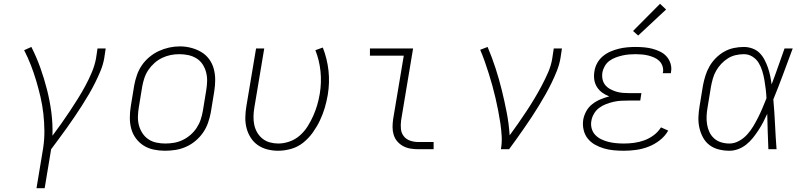

<svg xmlns="http://www.w3.org/2000/svg" viewBox="-20 -785 4240 1010"><path d="M172 205 207 -6Q214 -52 213.5 -97.5Q213 -143 208 -187.5Q203 -232 193 -275Q183 -318 170.5 -360Q158 -402 142.5 -442Q127 -482 107 -521L145 -538Q172 -485 192 -429Q212 -373 227 -314.5Q242 -256 250 -195Q258 -134 256 -71Q280 -103 303 -135.5Q326 -168 347.5 -200.5Q369 -233 390 -266.5Q411 -300 429.5 -334.5Q448 -369 463 -404.5Q478 -440 485 -477L493 -530H536L528 -477Q522 -444 509 -412.5Q496 -381 480.5 -350Q465 -319 447.5 -289Q430 -259 411 -229.5Q392 -200 372.5 -171Q353 -142 332.5 -113.5Q312 -85 291 -56.5Q270 -28 249 0L215 205Z M848 8Q818 8 789 2Q760 -4 736 -19Q712 -34 695 -57Q678 -80 670.5 -107.5Q663 -135 663 -165.5Q663 -196 668 -226L686 -336Q691 -363 700.5 -390.5Q710 -418 726.5 -442Q743 -466 766.5 -485.5Q790 -505 816.5 -517Q843 -529 870.5 -535Q898 -541 927 -541Q956 -541 985 -533.5Q1014 -526 1038.5 -511.5Q1063 -497 1080 -474Q1097 -451 1104.5 -423Q1112 -395 1112 -365Q1112 -335 1107 -304L1089 -194Q1084 -167 1074.5 -139.5Q1065 -112 1048.5 -88Q1032 -64 1009 -44.5Q986 -25 959 -13Q932 -1 904 3.5Q876 8 848 8ZM849 -30Q849 -30 849 -30Q849 -30 849 -30Q873 -30 896 -34Q919 -38 941 -48.5Q963 -59 982 -75.5Q1001 -92 1014.5 -112.5Q1028 -133 1035.5 -155.5Q1043 -178 1047 -201L1065 -311Q1069 -335 1069.5 -359Q1070 -383 1064 -405.5Q1058 -428 1045.5 -447Q1033 -466 1013.5 -478Q994 -490 971 -495Q948 -500 923 -500Q900 -500 877.5 -495.5Q855 -491 833 -480.5Q811 -470 792.5 -453.5Q774 -437 760.5 -417Q747 -397 739.5 -374.5Q732 -352 728 -329L710 -219Q706 -195 705.5 -171Q705 -147 711 -125Q717 -103 729.5 -84Q742 -65 760.5 -52.5Q779 -40 802 -35Q825 -30 849 -30Z M1443 8Q1414 8 1386.5 1Q1359 -6 1336.5 -21.5Q1314 -37 1299 -60.5Q1284 -84 1277 -111Q1270 -138 1270.5 -167Q1271 -196 1276 -226L1327 -530H1370L1318 -219Q1314 -196 1313.5 -173Q1313 -150 1317.5 -128.5Q1322 -107 1333 -88Q1344 -69 1361 -55.5Q1378 -42 1399.5 -36Q1421 -30 1444 -30Q1473 -30 1503 -40.5Q1533 -51 1557 -72Q1581 -93 1598 -120Q1615 -147 1627.5 -175Q1640 -203 1648.5 -232Q1657 -261 1662 -291Q1672 -351 1666 -409.5Q1660 -468 1639 -521L1678 -535Q1701 -477 1708 -413.5Q1715 -350 1704 -285Q1698 -250 1688 -216.5Q1678 -183 1662.5 -150.5Q1647 -118 1625.5 -88Q1604 -58 1575.5 -35Q1547 -12 1512 -2Q1477 8 1443 8Z M2180 0Q2159 0 2138.5 -3.5Q2118 -7 2100.5 -16.5Q2083 -26 2070 -41Q2057 -56 2051 -75.5Q2045 -95 2045 -116Q2045 -137 2048 -158L2104 -492H1926V-530H2153L2090 -152Q2087 -129 2089 -107Q2091 -85 2104 -68.5Q2117 -52 2137.5 -45Q2158 -38 2180 -38H2261V0Z M2615 0Q2621 -34 2619 -69Q2617 -104 2612 -137.5Q2607 -171 2600.5 -204Q2594 -237 2586.5 -269.5Q2579 -302 2570 -334.5Q2561 -367 2551 -398.5Q2541 -430 2530 -461.5Q2519 -493 2506 -523L2545 -538Q2568 -484 2586.5 -427Q2605 -370 2619.5 -311.5Q2634 -253 2645.5 -193.5Q2657 -134 2661 -73Q2684 -104 2706.5 -136.5Q2729 -169 2750.5 -201.5Q2772 -234 2792 -267.5Q2812 -301 2830 -335Q2848 -369 2863.5 -404.5Q2879 -440 2885 -477L2893 -530H2936L2928 -477Q2922 -444 2909.5 -412.5Q2897 -381 2882 -350Q2867 -319 2850 -289Q2833 -259 2815 -229.5Q2797 -200 2778 -171Q2759 -142 2739 -113.5Q2719 -85 2699 -56.5Q2679 -28 2658 0Z M3262 8Q3235 8 3208 5.5Q3181 3 3156 -4.5Q3131 -12 3109 -24.5Q3087 -37 3071.5 -56.5Q3056 -76 3050 -102Q3044 -128 3048 -155Q3052 -178 3064 -200Q3076 -222 3096 -237.5Q3116 -253 3139 -262.5Q3162 -272 3185 -278Q3166 -285 3149 -297Q3132 -309 3120.5 -327Q3109 -345 3106 -366.5Q3103 -388 3107 -410Q3110 -432 3121.5 -453Q3133 -474 3151 -489Q3169 -504 3190.5 -513.5Q3212 -523 3234.5 -528.5Q3257 -534 3279 -536Q3301 -538 3323 -538Q3346 -538 3368.5 -536Q3391 -534 3412 -528.5Q3433 -523 3452.5 -513.5Q3472 -504 3486 -488.5Q3500 -473 3507 -451.5Q3514 -430 3510 -408Q3510 -406 3509.5 -404Q3509 -402 3509 -400H3466Q3467 -402 3467 -403Q3467 -404 3468 -406Q3470 -423 3464.5 -438.5Q3459 -454 3447.5 -465Q3436 -476 3421 -482.5Q3406 -489 3390 -493Q3374 -497 3357 -498.5Q3340 -500 3323 -500Q3306 -500 3288.5 -498.5Q3271 -497 3253.5 -493Q3236 -489 3218.5 -482.5Q3201 -476 3186 -465Q3171 -454 3161.5 -437.5Q3152 -421 3149 -404Q3146 -386 3149.5 -368.5Q3153 -351 3163.5 -338Q3174 -325 3189.5 -316.5Q3205 -308 3221.5 -303Q3238 -298 3256 -296.5Q3274 -295 3293 -295H3354L3348 -256H3286Q3267 -256 3247.5 -255Q3228 -254 3208 -249.5Q3188 -245 3168.5 -237.5Q3149 -230 3132.5 -218Q3116 -206 3105 -187.5Q3094 -169 3091 -150Q3087 -129 3092.5 -109Q3098 -89 3111.5 -75Q3125 -61 3142.5 -52.5Q3160 -44 3179.5 -39Q3199 -34 3220 -32Q3241 -30 3262 -30Q3288 -30 3315 -33.5Q3342 -37 3368.5 -46.5Q3395 -56 3418.5 -73.5Q3442 -91 3457 -115L3495 -98Q3478 -68 3450 -46.5Q3422 -25 3390.5 -13Q3359 -1 3326.5 3.5Q3294 8 3262 8ZM3337 -598 3310 -622 3452 -765 3484 -735Z M3817 8Q3788 8 3760.5 1Q3733 -6 3712 -22Q3691 -38 3678 -62Q3665 -86 3659 -113Q3653 -140 3654 -168.5Q3655 -197 3660 -226L3678 -336Q3683 -362 3691 -387.5Q3699 -413 3712.5 -436.5Q3726 -460 3746 -480Q3766 -500 3790 -513.5Q3814 -527 3840.5 -532.5Q3867 -538 3893 -538Q3916 -538 3938 -530Q3960 -522 3975.5 -506.5Q3991 -491 4001.5 -471Q4012 -451 4019.5 -429.5Q4027 -408 4031.5 -386Q4036 -364 4039 -341Q4057 -388 4073.5 -435.5Q4090 -483 4107 -530H4150Q4125 -463 4100 -395.5Q4075 -328 4048 -262Q4054 -196 4057 -130.5Q4060 -65 4065 0H4022Q4020 -46 4018.5 -93Q4017 -140 4016 -186Q4006 -164 3994.5 -142Q3983 -120 3969.5 -99.5Q3956 -79 3940.5 -59.5Q3925 -40 3905.5 -24.5Q3886 -9 3863 -0.5Q3840 8 3817 8ZM3817 -30Q3843 -30 3867.5 -43.5Q3892 -57 3910.5 -77.5Q3929 -98 3943 -121.5Q3957 -145 3969 -169Q3981 -193 3991.5 -218Q4002 -243 4012 -268Q4011 -292 4008 -316.5Q4005 -341 4001 -364.5Q3997 -388 3990 -411Q3983 -434 3971 -454Q3959 -474 3938.5 -487Q3918 -500 3893 -500Q3872 -500 3850 -495Q3828 -490 3809 -478Q3790 -466 3774 -449Q3758 -432 3747 -412.5Q3736 -393 3730 -372Q3724 -351 3720 -329L3702 -219Q3698 -197 3697 -174.5Q3696 -152 3699.5 -130.5Q3703 -109 3712 -90Q3721 -71 3736.5 -57Q3752 -43 3773 -36.5Q3794 -30 3817 -30Z"/></svg>

Font: Iosevka Curly XLtEx
Style: Italic
Weight: 200
Width: 7
Italic angle: -9°
Monospace: yes
Designer: Belleve Invis
Foundry: Belleve Invis
Version: Version 11.1.0; ttfautohint (v1.8.3)